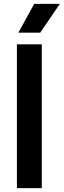

<svg xmlns="http://www.w3.org/2000/svg" viewBox="-20 -968 328 988"><path d="M67 0V-740H195V0ZM74.5 -800 156 -948H288L187 -800Z"/></svg>

Font: Encode Sans SmCnd SmBold
Style: Regular
Weight: 600
Width: 4
Designer: Multiple Designers
Foundry: Impallari Type
Version: Version 3.002; ttfautohint (v1.8.3) -l 8 -r 50 -G 200 -x 14 